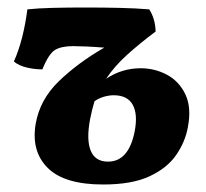

<svg xmlns="http://www.w3.org/2000/svg" viewBox="-20 -483 548 512"><path d="M255 9Q152 9 107.5 -35Q63 -79 75 -152Q86 -217 136.5 -266Q187 -315 258 -356Q233 -358 210.5 -359Q188 -360 175 -360Q144 -360 127 -350Q110 -340 93 -298Q72 -298 51 -303Q30 -308 17 -319Q30 -348 39 -383.5Q48 -419 53 -458Q80 -461 119.5 -462Q159 -463 206 -463Q255 -463 299 -462Q343 -461 378 -458Q394 -433 395 -399Q351 -366 318 -336Q285 -306 263 -273Q305 -301 355 -301Q393 -301 425.5 -283.5Q458 -266 474.5 -231Q491 -196 481 -144Q474 -105 450 -70Q426 -35 379 -13Q332 9 255 9ZM220 -164Q210 -110 222 -81Q234 -52 268 -52Q323 -52 339 -132Q348 -178 334 -203.5Q320 -229 283 -229Q271 -229 257 -225Q243 -221 232 -213Q225 -190 220 -164Z"/></svg>

Font: Vollkorn
Style: Bold Italic
Weight: 700
Italic angle: -11°
Designer: Friedrich Althausen
Foundry: Friedrich Althausen
Version: Version 5.000; ttfautohint (v1.8.3)